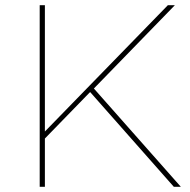

<svg xmlns="http://www.w3.org/2000/svg" viewBox="-20 -720 733 740"><path d="M149 -209 627 -700H654L340 -377L328 -366L149 -182ZM133 -700H153V0H133ZM317 -377 332 -390 677 0H650Z"/></svg>

Font: iiserrat Thin
Style: Regular
Weight: 100
Designer: Akira Ohta
Foundry: Akira Ohta
Version: Version 1.200;Glyphs 3.3.1 (3343)